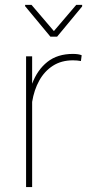

<svg xmlns="http://www.w3.org/2000/svg" viewBox="-20 -756 371 776"><path d="M288.1 -736.3H312V-730L210.9 -607.9H183.6L81.5 -731V-736.3H107.4L197.8 -630.4ZM109.9 -417.5Q130.9 -473.6 171.6 -505.9Q212.4 -538.1 274.4 -538.1Q297.9 -538.1 310.1 -532.7L307.1 -509.3Q292 -512.2 274.9 -512.2Q228 -512.2 193.8 -490.2Q159.7 -468.3 138.7 -430.4Q117.7 -392.6 109.9 -344.2V0H85.4V-528.3H109.9Z"/></svg>

Font: Robert Sans Thin
Style: Regular
Weight: 100
Designer: Christian Robertson (extended by Adam Twardoch)
Foundry: Google
Version: Version 12.135;April 2, 2019;FontCreator 11.5.0.2425 64-bit;